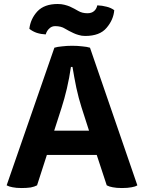

<svg xmlns="http://www.w3.org/2000/svg" viewBox="-20 -950 732 974"><path d="M521.5 -9.8Q534.2 -2.9 551.8 0Q570.3 3.9 598.6 3.9Q627.9 3.9 647.5 0Q666 -2.9 676.8 -9.8Q596.7 -242.2 436.5 -708Q420.9 -712.9 397.5 -714.8Q374 -717.8 345.7 -717.8Q319.3 -717.8 294.9 -714.8Q271.5 -712.9 255.9 -708Q175.8 -475.6 13.7 -9.8Q26.4 -2.9 43.9 0Q61.5 3.9 89.8 3.9Q115.2 3.9 135.7 1Q155.3 -2.9 168 -9.8Q184.6 -61.5 217.8 -164.1Q281.2 -164.1 470.7 -164.1Q483.4 -126 521.5 -9.8ZM254.9 -287.1Q264.6 -315.4 292 -402.3Q306.6 -447.3 319.3 -501Q332 -555.7 339.8 -610.4Q342.8 -610.4 347.7 -610.4Q356.4 -557.6 367.2 -504.9Q378.9 -451.2 393.6 -405.3Q406.2 -365.2 431.6 -287.1Q387.7 -287.1 254.9 -287.1ZM128.9 -803.7Q146.5 -790 167 -783.2Q188.5 -776.4 211.9 -775.4Q217.8 -794.9 230.5 -805.7Q242.2 -817.4 259.8 -817.4Q290 -817.4 309.6 -804.7Q329.1 -793 352.5 -782.2Q364.3 -776.4 378.9 -772.5Q393.6 -767.6 412.1 -767.6Q486.3 -767.6 520.5 -808.6Q555.7 -849.6 559.6 -898.4Q542 -911.1 520.5 -916Q499 -921.9 473.6 -922.9Q469.7 -904.3 457 -893.6Q444.3 -882.8 423.8 -882.8Q396.5 -882.8 377 -894.5Q357.4 -906.2 334 -917Q322.3 -921.9 306.6 -925.8Q292 -929.7 272.5 -929.7Q205.1 -929.7 169.9 -892.6Q134.8 -854.5 128.9 -803.7Z"/></svg>

Font: cl
Style: Bold
Weight: 400
Designer: Mitja Miklavcic
Version: Version 7.504; 2011; Build 1021